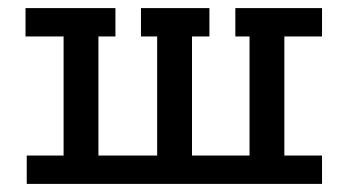

<svg xmlns="http://www.w3.org/2000/svg" viewBox="-20 -454 858 474"><path d="M43 -434H265V-364H223V-70H368V-364H328V-434H497V-364H454V-70H596V-364H561V-434H775V-364H682V-70H775V0H46V-70H137V-364H43Z"/></svg>

Font: Podkova Medium
Style: Regular
Weight: 500
Designer: Ilya Yudin
Foundry: Cyreal (www.cyreal.org)
Version: Version 2.103